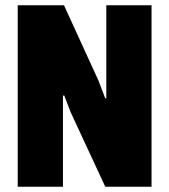

<svg xmlns="http://www.w3.org/2000/svg" viewBox="-20 -706 640 726"><path d="M47 0V-686H222L352 -402L378 -334L382 -335V-686H553V0H378L247 -282L223 -345L218 -344V0Z"/></svg>

Font: Chivo Mono ExtraBold
Style: Regular
Weight: 800
Monospace: yes
Designer: Hector Gatti
Foundry: Omnibus-Type
Version: Version 1.008